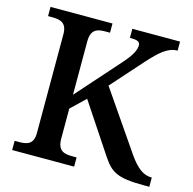

<svg xmlns="http://www.w3.org/2000/svg" viewBox="-105 -819 928 925"><g transform="rotate(15 359.5 -357.0)"><path d="M35 0H344V-46H321C281 -46 249 -54 249 -115V-264L320 -332L480 -91C526 -22 554 0 694 0H719V-46H717C677 -46 644 -71 605 -126L403 -420L543 -577C594 -633 632 -669 681 -669V-714H443V-669C479 -669 494 -664 494 -645C494 -623 482 -595 439 -547L249 -333V-599C249 -660 281 -668 321 -668H344V-714H35V-668H57C96 -668 129 -660 129 -603V-110C129 -53 96 -46 57 -46H35Z"/></g></svg>

Font: Noto Serif Oriya Medium
Style: Regular
Weight: 500
Designer: David Williams
Foundry: Google LLC, David Williams
Version: Version 1.051